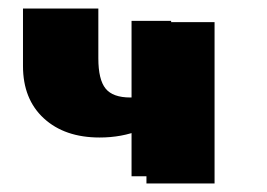

<svg xmlns="http://www.w3.org/2000/svg" viewBox="-20 -447 628 451"><path d="M214 -124Q132 -124 83 -169Q34 -214 34 -292V-427H211V-310Q211 -260 228 -239Q245 -218 286 -218Q315 -218 337 -227Q359 -236 377 -252Q395 -268 411 -286L445 -248Q422 -216 387.5 -187.5Q353 -159 309.5 -141.5Q266 -124 214 -124ZM324 -16V-395H484V-16ZM289 -33V-398H382V-33Z"/></svg>

Font: Ysabeau Infant Black
Style: Regular
Weight: 900
Designer: Christian Thalmann (Catharsis Fonts)
Version: Version 2.001;gftools[0.9.30]; featfreeze: ss01,ss02,lnum